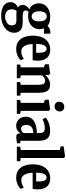

<svg xmlns="http://www.w3.org/2000/svg" viewBox="1049 -1909 1126 3264"><g transform="rotate(90 1612.0 -277.0)"><path d="M253.5 266.5Q198 266.5 154 256Q110 245.5 79.2 225.2Q48.5 205 32.5 175.8Q16.5 146.5 16.5 108.5Q16.5 77 28.8 52Q41 27 61.8 9.8Q82.5 -7.5 108 -16.5Q86 -30.5 74.8 -52.2Q63.5 -74 63.5 -102Q63.5 -124 73.5 -145Q83.5 -166 100.8 -183.5Q118 -201 139.5 -212Q87.5 -234.5 62.2 -278Q37 -321.5 37 -379Q37 -438.5 68.5 -480.8Q100 -523 151.8 -545.2Q203.5 -567.5 263 -567.5Q317.5 -567.5 356.8 -556.2Q396 -545 421 -522.5Q432 -537 459.8 -553Q487.5 -569 523.5 -569H552V-460.5H459Q464 -451.5 467.8 -440.2Q471.5 -429 473.8 -417Q476 -405 476 -391.5Q476 -331.5 448.2 -286.5Q420.5 -241.5 370.2 -216.8Q320 -192 250.5 -192Q231 -192 213.2 -193.8Q195.5 -195.5 179.5 -199Q169.5 -188.5 164 -176.5Q158.5 -164.5 158.5 -149.5Q158.5 -123 180.8 -111.5Q203 -100 258 -100H354Q414.5 -100 455.2 -83.5Q496 -67 516.2 -35Q536.5 -3 536.5 44.5Q536.5 96 512.8 137Q489 178 448.5 207.2Q408 236.5 357.5 251.5Q307 266.5 253.5 266.5ZM267.5 199.5Q300 199.5 333.2 186.8Q366.5 174 389 148.8Q411.5 123.5 411.5 86.5Q411.5 59 403.2 41.5Q395 24 375.2 15.5Q355.5 7 320.5 7H209.5Q197.5 7 186 6Q174.5 5 165 3.5Q154 18 146 39Q138 60 138 88Q138 122 152.2 147Q166.5 172 195.2 185.8Q224 199.5 267.5 199.5ZM260 -252.5Q301.5 -252.5 322.2 -286.8Q343 -321 343 -381.5Q343 -425.5 332.8 -453.5Q322.5 -481.5 303.5 -495.2Q284.5 -509 258.5 -509Q233.5 -509 213.8 -495.2Q194 -481.5 183 -454Q172 -426.5 172 -385Q172 -344.5 181.5 -314.8Q191 -285 210.8 -268.8Q230.5 -252.5 260 -252.5Z M817 11Q735.5 11 684.5 -25.8Q633.5 -62.5 609.8 -127.8Q586 -193 586 -277.5Q586 -345 603 -398.8Q620 -452.5 651.2 -490Q682.5 -527.5 726 -547.5Q769.5 -567.5 823 -567.5Q912.5 -567.5 961 -515.8Q1009.5 -464 1011.5 -367Q1011.5 -332.5 1009.5 -309.8Q1007.5 -287 1004.5 -269H728.5Q731 -222.5 740 -186.5Q749 -150.5 765 -125.8Q781 -101 803.5 -88.2Q826 -75.5 855.5 -75.5Q891 -75.5 926 -89.5Q961 -103.5 980 -119.5L1003 -67Q990.5 -49.5 962.2 -31.5Q934 -13.5 896.5 -1.2Q859 11 817 11ZM727.5 -328.5H876.5Q877 -339.5 877.2 -350.2Q877.5 -361 877.5 -371.5Q877.5 -432 862.8 -468.8Q848 -505.5 812.5 -505.5Q794.5 -505.5 779.5 -497.2Q764.5 -489 753.2 -469.5Q742 -450 735.2 -415.8Q728.5 -381.5 727.5 -328.5Z M1125 -67V-460L1073 -478V-544.5L1228 -566H1232L1254 -546.5V-508L1253 -483Q1271 -503 1295.8 -521.8Q1320.5 -540.5 1351.2 -553Q1382 -565.5 1418 -565.5Q1472.5 -565.5 1503 -542.2Q1533.5 -519 1545.5 -474.5Q1557.5 -430 1557.5 -367V-66.5L1606.5 -58V0H1375.5V-57.5L1421.5 -66.5V-340Q1421.5 -385.5 1417 -417Q1412.5 -448.5 1398.2 -464.8Q1384 -481 1354.5 -481Q1334.5 -481 1317.5 -473.2Q1300.5 -465.5 1286.2 -454Q1272 -442.5 1261 -431V-67L1310 -57.5V0H1077V-57.5Z M1678.5 0V-57.5L1728.5 -67V-460L1675 -479V-542.5L1835.5 -566H1838.5L1864.5 -546.5V-66.5L1915.5 -57.5V0ZM1787.5 -642Q1749.5 -642 1729.5 -665.5Q1709.5 -689 1709.5 -718.5Q1709.5 -754 1731.2 -780Q1753 -806 1796 -806H1797Q1835 -806 1854.8 -783.5Q1874.5 -761 1874.5 -731.5Q1874.5 -696 1852.8 -669Q1831 -642 1788.5 -642Z M2122.5 11Q2078 11 2042.2 -8.8Q2006.5 -28.5 1985.5 -65.2Q1964.5 -102 1964.5 -152Q1964.5 -201 1985.8 -236.5Q2007 -272 2045 -294.8Q2083 -317.5 2133.2 -328.8Q2183.5 -340 2242.5 -340.5V-373.5Q2242.5 -408 2236.5 -430.5Q2230.5 -453 2212.2 -464.2Q2194 -475.5 2157 -475.5Q2109.5 -475.5 2068.2 -462Q2027 -448.5 2005.5 -436.5L1980 -495.5Q1996.5 -507.5 2028 -524.2Q2059.5 -541 2103.2 -553.5Q2147 -566 2200.5 -566Q2270 -566 2307.5 -542.5Q2345 -519 2359.2 -474.8Q2373.5 -430.5 2373.5 -367V-59.5H2415.5V-4.5Q2405.5 -1.5 2385.8 1.8Q2366 5 2344 7.2Q2322 9.5 2303.5 9.5Q2276.5 9.5 2262.8 -3.5Q2249 -16.5 2249 -44V-66.5Q2238.5 -49 2222.2 -30.8Q2206 -12.5 2181.8 -0.8Q2157.5 11 2122.5 11ZM2169 -71.5Q2195 -71.5 2212.5 -84.2Q2230 -97 2242.5 -115.5V-280.5Q2195.5 -280.5 2165 -265.8Q2134.5 -251 2119.2 -225.5Q2104 -200 2104 -167Q2104 -132.5 2112.8 -111.5Q2121.5 -90.5 2136.2 -81Q2151 -71.5 2169 -71.5Z M2529.5 -67V-732L2468 -744.5V-796.5L2638 -819.5H2641L2665.5 -801V-66.5L2722 -57.5V0H2473.5V-57.5Z M3004.5 11Q2923 11 2872 -25.8Q2821 -62.5 2797.2 -127.8Q2773.5 -193 2773.5 -277.5Q2773.5 -345 2790.5 -398.8Q2807.5 -452.5 2838.8 -490Q2870 -527.5 2913.5 -547.5Q2957 -567.5 3010.5 -567.5Q3100 -567.5 3148.5 -515.8Q3197 -464 3199 -367Q3199 -332.5 3197 -309.8Q3195 -287 3192 -269H2916Q2918.5 -222.5 2927.5 -186.5Q2936.5 -150.5 2952.5 -125.8Q2968.5 -101 2991 -88.2Q3013.5 -75.5 3043 -75.5Q3078.5 -75.5 3113.5 -89.5Q3148.5 -103.5 3167.5 -119.5L3190.5 -67Q3178 -49.5 3149.8 -31.5Q3121.5 -13.5 3084 -1.2Q3046.5 11 3004.5 11ZM2915 -328.5H3064Q3064.5 -339.5 3064.8 -350.2Q3065 -361 3065 -371.5Q3065 -432 3050.2 -468.8Q3035.5 -505.5 3000 -505.5Q2982 -505.5 2967 -497.2Q2952 -489 2940.8 -469.5Q2929.5 -450 2922.8 -415.8Q2916 -381.5 2915 -328.5Z"/></g></svg>

Font: Merriweather 24pt SemiCondensed
Style: Bold
Weight: 700
Width: 4
Designer: Eben Sorkin
Foundry: Eben Sorkin
Version: Version 2.100